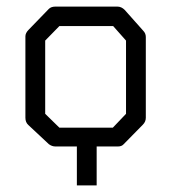

<svg xmlns="http://www.w3.org/2000/svg" viewBox="-20 -497 580 582"><path d="M67 -407 128 -470Q135 -477 148 -477H336Q348 -477 358 -467L414 -404Q422 -396 422 -385V-140Q422 -128 413 -119L355 -60Q349 -53 337.5 -53H334H273V65H268H213V-53H148Q137.5 -53 128 -60L66 -118Q57 -126 57 -140V-387Q57 -397 67 -407ZM117 -374V-152L160 -110H322L362 -152V-374L323 -418H160Z"/></svg>

Font: IBM 3270
Style: Regular
Weight: 400
Monospace: yes
Version: Version 2.3.1